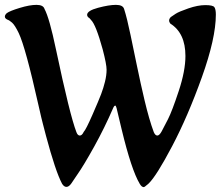

<svg xmlns="http://www.w3.org/2000/svg" viewBox="-44 -742 907 789"><path d="M378 -539Q350 -641 330 -660L324 -667Q314 -673 314 -681Q314 -698 359 -710Q404 -722 432.5 -722Q461 -722 466 -705Q478 -668 492.5 -598Q507 -528 517.5 -477.5Q528 -427 534 -400Q540 -373 550 -330Q569 -250 588 -199Q594 -185 602.5 -185Q611 -185 620.5 -202.5Q630 -220 646.5 -252.5Q663 -285 690.5 -368Q718 -451 718 -512Q718 -606 656 -645Q651 -651 651 -658Q651 -665 658 -672Q665 -677 678 -685.5Q691 -694 730 -707.5Q769 -721 800 -721Q831 -721 837 -712.5Q843 -704 843 -682Q843 -585 785.5 -424.5Q728 -264 663.5 -141.5Q599 -19 567 12Q550 27 547 27Q538 27 530 13Q496 -44 456 -210Q438 -288 435 -298Q432 -308 430 -308Q425 -308 421 -298Q386 -217 343 -139.5Q300 -62 274 -25L249 12Q239 26 229 26Q219 26 211 13Q184 -38 145 -184L132 -234Q128 -248 114 -310Q61 -547 33 -606Q17 -639 5.5 -649Q-6 -659 -13 -661Q-24 -666 -24 -673.5Q-24 -681 -16 -688Q-4 -697 37 -709.5Q78 -722 106 -722Q134 -722 139 -705Q159 -668 186 -539Q243 -269 270 -199Q275 -185 284 -185Q293 -185 300 -200Q309 -209 335.5 -269.5Q362 -330 371.5 -355Q381 -380 387.5 -406.5Q394 -433 394 -455.5Q394 -478 378 -539Z"/></svg>

Font: Aladin
Style: Regular
Weight: 400
Designer: Angel Koziupa and Alejandro Paul
Foundry: Angel Koziupa and Alejandro Paul
Version: Version 1.000